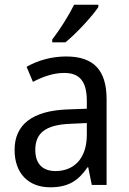

<svg xmlns="http://www.w3.org/2000/svg" viewBox="-20 -786 548 816"><path d="M398 -756V-766H295C273 -721 235 -661 202 -618V-606H258C303 -642 373 -718 398 -756ZM261 -546C197 -546 138 -528 93 -502L120 -438C162 -460 206 -476 253 -476C316 -476 349 -443 349 -357V-324L269 -321C117 -316 42 -256 42 -149C42 -49 101 10 193 10C270 10 312 -17 352 -75H355L370 0H433V-364C433 -486 380 -546 261 -546ZM281 -260 349 -263V-213C349 -111 293 -59 216 -59C164 -59 130 -87 130 -149C130 -218 170 -256 281 -260Z"/></svg>

Font: Noto Sans Lao Looped SemiCondensed
Style: Regular
Weight: 400
Width: 4
Designer: Mark Frömberg, Ben Mitchell
Foundry: The Fontpad Ltd
Version: Version 1.003